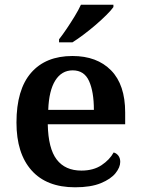

<svg xmlns="http://www.w3.org/2000/svg" viewBox="-20 -786 598 816"><path d="M299 10Q178 10 114 -62Q50 -134 50 -265Q50 -405 112 -476.5Q174 -548 288 -548Q392 -548 452 -487Q512 -426 512 -308V-258H183Q185 -155 221 -108Q257 -61 326 -61Q377 -61 411.5 -84Q446 -107 463 -138Q475 -135 483 -124.5Q491 -114 491 -98Q491 -75 471 -50Q451 -25 408.5 -7.5Q366 10 299 10ZM379 -319Q379 -396 358.5 -441.5Q338 -487 289 -487Q242 -487 215 -444Q188 -401 185 -319ZM231 -619Q246 -638 263.5 -664Q281 -690 297.5 -717Q314 -744 324 -766H462V-756Q453 -743 433 -723Q413 -703 387.5 -681Q362 -659 336 -639.5Q310 -620 288 -606H231Z"/></svg>

Font: Noto Serif Myanmar SemiBold
Style: Regular
Weight: 600
Designer: Ben Mitchell and the Monotype Design Team
Foundry: Monotype Imaging Inc.
Version: Version 2.106; ttfautohint (v1.8.4.7-5d5b)